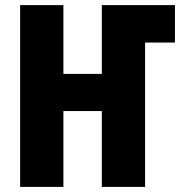

<svg xmlns="http://www.w3.org/2000/svg" viewBox="-20 -734 725 754"><path d="M59.1 0V-713.9H229V-443.8H379.9V-713.9H667V-566.9H549.8V0H379.9V-297.9H229V0Z"/></svg>

Font: Open Sans Condensed ExtraBold
Style: Regular
Weight: 800
Width: 3
Designer: Monotype Design Team
Foundry: Monotype Imaging Inc.
Version: Version 3.000; ttfautohint (v1.8.4)